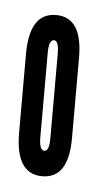

<svg xmlns="http://www.w3.org/2000/svg" viewBox="-34 -577 179 334"><g transform="rotate(5 56.0 -410.0)"><path d="M51.5 -269.5Q97.5 -269.5 97.5 -340V-480.5Q97.5 -551 51.5 -551Q5 -551 5 -479V-341.5Q5 -269.5 51.5 -269.5ZM51.5 -314Q42.5 -314 42.5 -336.5V-484Q42.5 -507 51.5 -507Q60 -507 60 -484V-336.5Q60 -314 51.5 -314Z"/></g></svg>

Font: League Gothic Condensed
Style: Regular
Weight: 400
Width: 3
Designer: The League of Moveable Type
Version: Version 1.600; ttfautohint (v1.8.3)